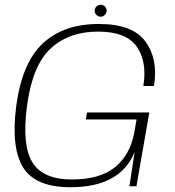

<svg xmlns="http://www.w3.org/2000/svg" viewBox="-20 -781 734 805"><path d="M275 4Q485 4 544.5 -144L522.5 0H552L606 -309.5H345L340 -280H552.5L543 -225Q525 -130 461.2 -79.2Q397.5 -28.5 281.5 -28.5Q160.5 -28.5 116 -100Q71.5 -171.5 93 -335Q115.5 -507 192.5 -577.8Q269.5 -648.5 391 -648.5Q509.5 -648.5 553.5 -585.2Q597.5 -522 581 -420.5H625.5Q644 -531.5 590.5 -606Q537 -680.5 395 -680.5Q246.5 -680.5 159.2 -598.8Q72 -517 48 -336Q25.5 -160.5 77.5 -78.2Q129.5 4 275 4ZM402 -711Q412.5 -711 419.8 -718.8Q427 -726.5 427 -736.5Q427 -746.5 419.8 -753.8Q412.5 -761 402.5 -761Q392 -761 384.5 -753.8Q377 -746.5 377 -736.5Q377 -726 384.2 -718.5Q391.5 -711 402 -711Z"/></svg>

Font: Anybody SemiExpanded ExtraLight
Style: Italic
Weight: 250
Width: 6
Italic angle: -10°
Version: Version 1.113;gftools[0.9.25]